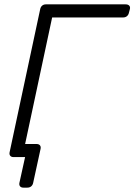

<svg xmlns="http://www.w3.org/2000/svg" viewBox="-20 -720 616 880"><path d="M87 140Q77 140 72 134Q67 128 69 118L95 0H52L34 -60H147Q158 -60 163 -54Q168 -48 166 -38L132 118Q130 128 123 134Q116 140 105 140ZM42 0Q32 0 27 -6Q22 -12 24 -22L164 -677Q166 -688 173 -694Q180 -700 190 -700H556Q567 -700 572.5 -694Q578 -688 575 -677L571 -662Q569 -652 562 -646Q555 -640 544 -640H219L87 -22Q85 -12 78 -6Q71 0 60 0Z"/></svg>

Font: Rubik Light
Style: Italic
Weight: 300
Italic angle: -12°
Designer: Hubert and Fischer
Foundry: Hubert and Fischer
Version: Version 2.300;gftools[0.9.30]